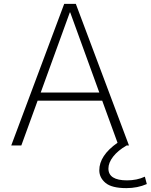

<svg xmlns="http://www.w3.org/2000/svg" viewBox="-20 -750 777 990"><path d="M311 -730H371L645 0H633Q588 26 563.5 57.5Q539 89 539 119Q539 180 635 180Q686 180 727 161L737 199Q689 220 632 220Q556 220 524 193Q492 166 492 128Q492 52 586 -14L507 -231H174L90 0H38ZM190 -273H492L342 -686H340Z"/></svg>

Font: Mplus 1p Light
Style: Regular
Weight: 300
Version: Version 1.061